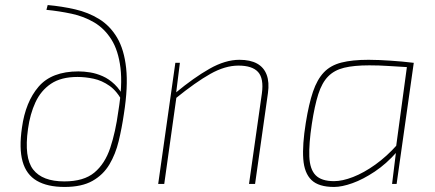

<svg xmlns="http://www.w3.org/2000/svg" viewBox="-20 -729 1726 761"><path d="M169 -709Q225 -704 277.5 -692Q330 -680 373 -653.5Q416 -627 444 -580Q472 -533 480 -459Q488 -385 471 -277Q463 -222 450.5 -170Q438 -118 413.5 -77Q389 -36 346.5 -12Q304 12 236 12Q168 12 126 -12.5Q84 -37 69.5 -89Q55 -141 67 -223Q81 -325 133 -385.5Q185 -446 291 -446Q313 -446 337.5 -442Q362 -438 387 -427Q412 -416 434.5 -394.5Q457 -373 474 -338L467 -323Q445 -367 414.5 -388.5Q384 -410 351 -417Q318 -424 287 -424Q222 -424 182 -397Q142 -370 120.5 -323.5Q99 -277 91 -218Q75 -104 111.5 -57Q148 -10 235 -10Q312 -10 354 -45Q396 -80 417 -143Q438 -206 449 -288Q466 -391 457.5 -460Q449 -529 421.5 -572.5Q394 -616 353.5 -640Q313 -664 264 -674.5Q215 -685 164 -690Z M929 -492Q972 -492 999 -477Q1026 -462 1037 -432.5Q1048 -403 1042 -360L991 0H967L1018 -359Q1026 -418 1003 -443.5Q980 -469 925 -469Q872 -469 813.5 -436Q755 -403 676 -339L677 -362Q748 -421 810.5 -456.5Q873 -492 929 -492ZM693 -480 678 -360 679 -342 631 0H607L675 -480Z M1441 -492Q1463 -492 1484.5 -491Q1506 -490 1528.5 -488.5Q1551 -487 1573.5 -485Q1596 -483 1620 -480L1610 -462Q1556 -465 1519.5 -467.5Q1483 -470 1444 -470Q1383 -470 1344 -460.5Q1305 -451 1280.5 -426Q1256 -401 1241.5 -355.5Q1227 -310 1216 -238Q1204 -159 1206 -108.5Q1208 -58 1231 -34.5Q1254 -11 1304 -11Q1337 -11 1379.5 -27.5Q1422 -44 1467.5 -76.5Q1513 -109 1554 -155V-128Q1512 -80 1465.5 -49Q1419 -18 1377 -3Q1335 12 1304 12Q1243 12 1214.5 -15.5Q1186 -43 1182 -99Q1178 -155 1192 -242Q1204 -317 1220.5 -365.5Q1237 -414 1263.5 -442Q1290 -470 1333 -481Q1376 -492 1441 -492ZM1595 -480H1620L1552 0H1534L1549 -122L1547 -126Z"/></svg>

Font: Exo 2 Thin
Style: Italic
Weight: 250
Italic angle: -8°
Designer: Natanael Gama
Foundry: Natanael Gama
Version: Version 2.010